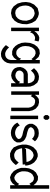

<svg xmlns="http://www.w3.org/2000/svg" viewBox="1473 -2336 1058 4044"><g transform="rotate(90 2002.0 -314.0)"><path d="M460.9 -459.5 490.7 -354 484.9 -248 460.9 -163.1 419.4 -95.2 347.7 -37.1 257.3 -16.6 176.3 -30.3 112.8 -73.2 55.2 -153.8 28.3 -247.6 22 -332 35.2 -418.5 76.2 -503.9 151.4 -578.1 244.1 -602.1H279.3L338.4 -584.5L413.1 -537.6ZM412.1 -265.1 416.5 -342.3 395.5 -418.5 364.3 -468.8 312.5 -502 270 -514.6H252L184.1 -497.1L133.3 -446.8L105 -387.7L95.7 -327.6L100.6 -265.6L119.6 -198.2L160.2 -142.1L200.2 -114.3L255.4 -105.5L319.3 -119.6L367.7 -159.7L395.5 -204.1Z M817.9 -608.4 853.5 -595.7 833.5 -511.7 804.2 -521.5 776.9 -524.4 747.6 -518.6 706.1 -494.6 677.2 -461.9 661.1 -418 635.3 -449.2V-19.5H562.5V-605.5H635.3V-506.8L670.9 -555.7L729 -598.6L773.9 -612.8Z M1243.2 -623.5H1316.9V-57.1V-1L1303.2 66.4L1269 125L1225.1 164.6L1172.4 189.5L1108.4 195.3L1057.1 184.6L1002.9 157.2L961.4 123L930.2 90.8L978 23.9L1006.3 53.2L1038.1 79.1L1078.1 99.6L1111.8 106.9L1155.8 102.5L1189.5 87.4L1215.3 63.5L1234.9 30.8L1243.2 -11.2V-57.1V-140.6L1196.3 -79.1L1135.7 -41H1062.5L1003.9 -60.1L949.2 -108.9L912.1 -165L884.3 -234.9L875.5 -314.9L884.3 -418.5L917 -507.8L964.8 -570.8L1027.3 -614.7L1108.4 -624L1178.7 -598.1L1243.2 -526.9ZM1242.7 -196.8 1243.2 -241.2V-471.2L1223.1 -446.8L1199.7 -477.5L1157.2 -516.1L1104 -535.6L1050.3 -528.8L1011.2 -501.5L979.5 -459.5L956.1 -395.5L949.2 -316.9L955.6 -260.3L974.6 -211.9L1000.5 -172.9L1037.1 -140.1L1072.3 -128.4H1121.1L1162.1 -148.9L1197.8 -185.5L1215.8 -228.5Z M1803.7 -421.4 1806.6 -343.8V-19H1732.9V-122.1L1717.8 -102.5L1673.3 -60.5L1630.4 -33.7L1569.3 -19.5L1507.8 -30.3L1453.6 -58.1L1417 -97.7L1396 -153.3L1390.6 -215.3L1409.2 -273.9L1439 -318.4L1485.8 -357.4L1541 -371.1H1732.4L1731.4 -401.4L1713.4 -451.2L1679.7 -495.1L1642.1 -512.2L1593.3 -517.6L1552.7 -507.8L1514.2 -484.9L1477.1 -448.2L1466.3 -436.5L1416.5 -501L1429.7 -515.6L1474.6 -559.1L1529.3 -591.3L1588.9 -606L1658.2 -599.1L1722.2 -569.8L1775.9 -499.5ZM1706.5 -210 1733.4 -178.2V-282.7H1547.9L1515.1 -274.9L1489.7 -253.4L1473.6 -229.5L1465.3 -203.6L1467.8 -176.8L1477.5 -150.9L1493.7 -133.3L1527.8 -115.7L1569.3 -107.9L1609.9 -115.2L1642.6 -133.8L1680.7 -165Z M2304.7 -470.7 2320.3 -400.4V-21H2247.1V-388.7L2237.3 -434.1L2214.4 -476.6L2183.6 -508.8L2134.8 -523.4L2088.4 -524.4L2047.4 -499.5L2002.9 -432.6L1976.6 -463.9V-21H1903.3V-606.9H1976.6V-518.6L2012.7 -563L2063.5 -601.1L2137.2 -607.4L2206.5 -588.9L2267.1 -539.6Z M2416.5 -2V-587.9H2489.7V-2ZM2433.1 -702.6 2403.3 -738.3V-788.1L2433.1 -822.8H2474.6L2503.9 -788.1V-738.3L2474.6 -702.6Z M2952.6 -274.9 2980 -210.9 2978.5 -137.7 2942.9 -82 2891.1 -42 2835.9 -20.5 2778.3 -13.7 2723.1 -20.5 2665 -41.5 2610.4 -81.1 2582.5 -116.7 2562 -149.9 2621.1 -202.1 2639.2 -172.9 2656.7 -149.9 2694.8 -123 2737.8 -107.4 2778.8 -102.1 2820.8 -107.4 2859.4 -122.6 2892.6 -148.4 2905.8 -168.9 2906.2 -190.4 2895 -216.8 2877.4 -232.4 2832 -254.9 2745.1 -274.9 2695.8 -292 2664.6 -304.2 2632.3 -325.7 2601.6 -368.7 2586.9 -407.7V-466.8L2612.3 -516.1L2649.4 -560.1L2711.9 -593.8L2786.1 -602.5L2852.1 -593.8L2914.1 -561.5L2941.9 -536.6L2956.1 -520.5L2904.3 -457.5L2894 -469.7L2877 -484.4L2833 -507.3L2785.2 -513.7L2731 -507.3L2691.4 -486.3L2670.9 -461.9L2660.2 -442.4V-425.3L2664.6 -416L2680.2 -395L2694.8 -384.8L2718.3 -375.5L2762.2 -360.4L2853 -339.4L2913.6 -310.1Z M3384.3 -155.3 3402.8 -179.2 3456.5 -120.1 3435.5 -92.3 3401.9 -56.6 3344.7 -12.7 3273.4 3.9 3270 2.9H3217.8H3210.4L3140.1 -28.3L3083.5 -75.2L3044.9 -163.1L3025.9 -252L3026.4 -344.2L3045.9 -417.5L3080.6 -486.8L3148.4 -552.2L3221.7 -579.1L3275.4 -580.1L3342.8 -552.2L3401.4 -503.9L3442.4 -437.5L3461.9 -373.5L3469.2 -318.4L3442.4 -313.5L3446.3 -262.7L3102.1 -249L3113.8 -195.3L3140.1 -135.7L3174.8 -106.9L3224.1 -85L3266.6 -84L3316.9 -95.7L3357.9 -127ZM3136.7 -428.2 3112.8 -381.3 3099.6 -331.5 3100.6 -303.7 3123 -332.5 3391.6 -343.3 3390.6 -351.6 3377.4 -395.5 3350.1 -439.5 3309.1 -473.1 3263.7 -492.2 3232.9 -491.2 3183.1 -473.1Z M3515.1 -322.8 3526.9 -400.4 3565.4 -486.8 3613.8 -542.5 3696.8 -585.9 3771.5 -582 3835.4 -543.9 3880.9 -490.2V-820.3H3954.6V1H3880.9V-102.5L3842.8 -48.8L3784.2 -9.8L3713.9 4.4L3645 -23.4L3582.5 -76.7L3540.5 -150.9L3515.1 -230ZM3588.9 -314V-247.1L3605.5 -192.4L3635.3 -139.2L3678.7 -102.5L3719.7 -85.9L3759.3 -94.2L3800.3 -121.6L3833 -154.3L3853 -190.4L3879.4 -158.7V-434.6L3853 -402.8L3800.8 -477.5L3758.3 -498H3711.9L3654.8 -467.8L3624 -432.6L3596.7 -370.1Z"/></g></svg>

Font: Gap Sans
Style: Regular
Weight: 400
Designer: Alexandre Liziard and Étienne Ozeray
Foundry: Interstices.io
Version: Version 1.6.1 - December 3. 2014